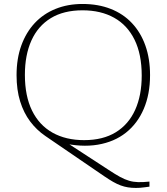

<svg xmlns="http://www.w3.org/2000/svg" viewBox="-20 -728 840 968"><path d="M505.5 160.5 208.5 -42.5Q164.5 -72.5 132 -115.8Q99.5 -159 81.5 -217Q63.5 -275 63.5 -349Q63.5 -432.5 87.5 -498.8Q111.5 -565 155.2 -611.8Q199 -658.5 260.2 -683.2Q321.5 -708 396 -708Q475 -708 538 -683.2Q601 -658.5 645.2 -611.5Q689.5 -564.5 713 -498.2Q736.5 -432 736.5 -349Q736.5 -253.5 705 -179.5Q673.5 -105.5 614.8 -59Q556 -12.5 473 1.5Q390 15.5 287 -8.5L289.5 -26.5L527.5 128.5Q561.5 151 585.5 164Q609.5 177 630.8 183.2Q652 189.5 676 190.2Q700 191 733.5 187.5V213Q722.5 214.5 710 216.2Q697.5 218 685.8 218.8Q674 219.5 665 219.5Q643.5 219.5 625 216.5Q606.5 213.5 588.2 206.8Q570 200 550.2 188.8Q530.5 177.5 505.5 160.5ZM404 -21.5Q499 -21.5 563.8 -61.2Q628.5 -101 661.5 -174.2Q694.5 -247.5 694.5 -347Q694.5 -454 658.5 -527.5Q622.5 -601 555.5 -638.5Q488.5 -676 396 -676Q301 -676 236.2 -636.5Q171.5 -597 138.5 -524Q105.5 -451 105.5 -350.5Q105.5 -244 141.5 -170.5Q177.5 -97 244.8 -59.2Q312 -21.5 404 -21.5Z"/></svg>

Font: Newsreader 9pt ExtraLight
Style: Regular
Weight: 250
Designer: Hugues Gentile
Foundry: Production Type
Version: Version 1.003